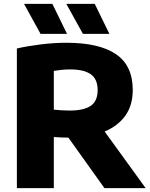

<svg xmlns="http://www.w3.org/2000/svg" viewBox="-20 -970 776 990"><path d="M67 0V-720Q121 -732.5 189.8 -741Q258.5 -749.5 322.5 -749.5Q491 -749.5 577.8 -690.8Q664.5 -632 664.5 -506Q664.5 -427.5 626.5 -374Q588.5 -320.5 519.5 -292L731 0H518.5L332.5 -260.5Q313 -260.5 294.8 -261.2Q276.5 -262 257.5 -263.5V0ZM340.5 -400Q412.5 -400 448 -424.5Q483.5 -449 483.5 -505.5Q483.5 -561.5 448.5 -586.8Q413.5 -612 341.5 -612Q318.5 -612 297.2 -609.8Q276 -607.5 257.5 -604.5V-404.5Q278 -402.5 298.2 -401.2Q318.5 -400 340.5 -400ZM407.5 -795.5 322 -950H468.5L544 -795.5ZM189 -795.5 104 -950H250L325.5 -795.5Z"/></svg>

Font: Encode Sans Semi Expanded ExtraBold
Style: Regular
Weight: 800
Width: 6
Designer: Multiple Designers
Foundry: Impallari Type
Version: Version 3.000; ttfautohint (v1.8.3) -l 8 -r 50 -G 200 -x 14 